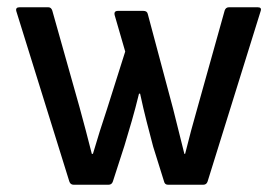

<svg xmlns="http://www.w3.org/2000/svg" viewBox="-20 -509 764 529"><path d="M183 0Q174 0 171 -9L25 -478Q22 -489 34 -489H113Q121 -489 124 -480L199 -214Q208 -181 216.5 -149Q225 -117 233 -85H236Q245 -116 255 -147.5Q265 -179 275 -209L325 -367L296 -467Q293 -479 305 -479H375Q385 -479 387 -471L457 -209Q465 -178 472.5 -147Q480 -116 488 -85H490Q498 -117 506.5 -149Q515 -181 524 -212L599 -480Q602 -489 611 -489H690Q702 -489 698 -478L552 -9Q549 0 540 0H443Q434 0 432 -9L402 -105Q393 -139 384 -174Q375 -209 366 -251H363Q353 -210 343 -175.5Q333 -141 323 -108L291 -9Q288 0 279 0Z"/></svg>

Font: Sofia Sans Medium
Style: Regular
Weight: 500
Designer: Botio Nikoltchev, Ani Petrova
Foundry: lettersoup
Version: Version 4.101; ttfautohint (v1.8.4.7-5d5b)